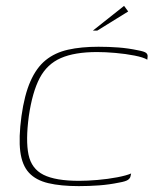

<svg xmlns="http://www.w3.org/2000/svg" viewBox="-20 -625 522 653"><path d="M53 -230Q63 -302 83.5 -348.5Q104 -395 135.5 -420.5Q167 -446 211.5 -456Q256 -466 315 -466Q350 -466 383 -463.5Q416 -461 449 -454Q471 -450 477 -445Q483 -440 482 -432L481 -422Q468 -430 437.5 -436Q407 -442 372.5 -445Q338 -448 310 -448Q234 -448 187 -427.5Q140 -407 115 -359.5Q90 -312 78 -230Q67 -147 77 -99Q87 -51 128 -30.5Q169 -10 249 -10Q277 -10 312 -13Q347 -16 378.5 -22Q410 -28 426 -35L424 -26Q423 -19 415.5 -13.5Q408 -8 385 -4Q351 3 317 5.5Q283 8 248 8Q187 8 144.5 -2Q102 -12 78.5 -37.5Q55 -63 49 -109.5Q43 -156 53 -230ZM296 -521 402 -605 416 -586 311 -521Z"/></svg>

Font: Genos Thin Thin
Style: Italic
Weight: 250
Italic angle: -8°
Version: Version 1.010